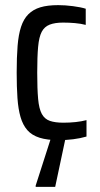

<svg xmlns="http://www.w3.org/2000/svg" viewBox="-20 -538 390 748"><path d="M209 8Q164 8 134 -1.5Q104 -11 86.5 -31Q69 -51 60 -82Q51 -113 48 -156Q45 -199 45 -255Q45 -315 48.5 -359Q52 -403 62 -433.5Q72 -464 90.5 -482.5Q109 -501 137 -509.5Q165 -518 207 -518Q234 -518 264.5 -514Q295 -510 314 -504V-441Q295 -446 272 -448Q249 -450 226 -450Q194 -450 173.5 -442Q153 -434 142.5 -414Q132 -394 128.5 -355.5Q125 -317 125 -255Q125 -192 128.5 -153Q132 -114 143 -94Q154 -74 174.5 -67Q195 -60 227 -60Q252 -60 275 -62.5Q298 -65 317 -70V-6Q293 1 265 4.5Q237 8 209 8ZM119 190V185L181 -8H236V-3L195 190Z"/></svg>

Font: Saira Condensed Medium
Style: Regular
Weight: 500
Width: 3
Designer: Hector Gatti with collaboration of the Omnibus-Type team
Foundry: Omnibus-Type
Version: Version 1.101